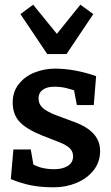

<svg xmlns="http://www.w3.org/2000/svg" viewBox="-20 -787 473 817"><path d="M37 -151H111L122 -87Q158 -67 211 -67Q246 -67 268.5 -81Q291 -95 291 -122Q291 -142 277 -156Q263 -170 232 -182L158 -211Q93 -237 63.5 -268.5Q34 -300 34 -351Q34 -397 60.5 -430Q87 -463 128.5 -479Q170 -495 214 -495Q297 -495 389 -463L379 -340H307L295 -403Q290 -404 266.5 -411Q243 -418 210 -418Q180 -418 162 -405Q144 -392 144 -368Q144 -345 160.5 -329Q177 -313 218 -297L296 -268Q406 -228 406 -145Q406 -97 378 -62Q350 -27 305 -8.5Q260 10 210 10Q154 10 111.5 1.5Q69 -7 26 -25ZM377 -727 263 -557H181L67 -727L121 -767L222 -643L322 -767Z"/></svg>

Font: Enriqueta SemiBold
Style: Regular
Weight: 600
Designer: Viviana Monsalve, Gustavo Ibarra
Foundry: 72Puntos
Version: Version 2.000